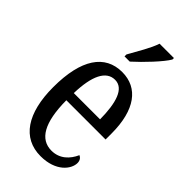

<svg xmlns="http://www.w3.org/2000/svg" viewBox="-240 -833 910 910"><g transform="rotate(45 215.5 -378.0)"><path d="M178 -619V-606H213C261 -649 329 -721 349 -756V-766H253C238 -721 206 -670 178 -619ZM231 10C333 10 378 -50 378 -91C378 -109 369 -119 358 -124C339 -81 304 -45 249 -45C173 -45 131 -114 130 -264H393V-304C393 -462 329 -546 223 -546C108 -546 42 -452 42 -264C42 -90 109 10 231 10ZM307 -313H131C134 -430 165 -496 225 -496C284 -496 306 -422 307 -313Z"/></g></svg>

Font: Noto Serif Armenian ExtraCondensed
Style: Regular
Weight: 400
Width: 2
Designer: Monotype Design Team
Foundry: Monotype Imaging Inc.
Version: Version 2.008